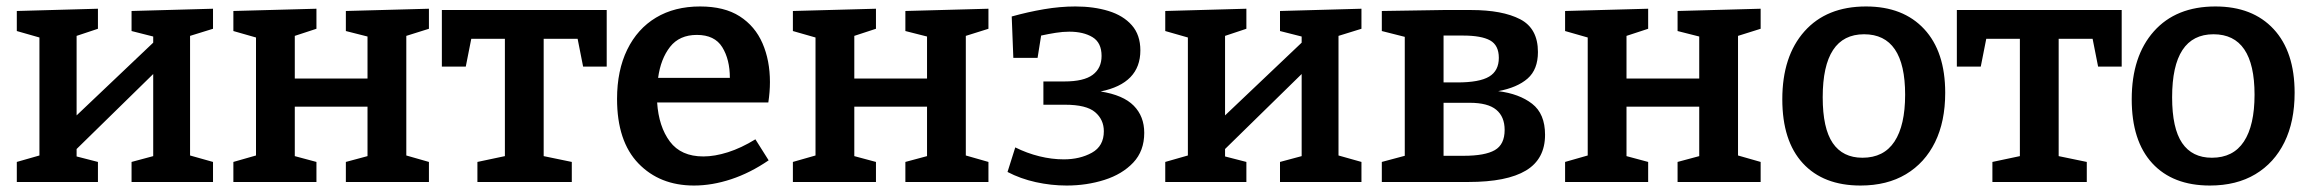

<svg xmlns="http://www.w3.org/2000/svg" viewBox="-20 -563 7155 594"><path d="M32 0V-62L102 -82V-447L32 -467V-529L283 -536V-474L217 -452V-206L454 -431V-450L387 -467V-529L639 -536V-474L568 -452V-82L639 -62V0H387V-62L454 -80V-334L217 -102V-79L283 -62V0Z M702 0V-62L772 -82V-447L702 -467V-529L959 -536V-474L892 -452V-320H1117V-450L1050 -467V-529L1307 -536V-474L1237 -452V-82L1307 -62V0H1050V-62L1117 -80V-233H892V-80L959 -62V0Z M1457 0V-62L1542 -80V-443H1438L1421 -357H1347V-532H1857V-357H1784L1767 -443H1662V-80L1749 -62V0Z M2127 11Q2021 11 1955 -57.5Q1889 -126 1889 -257Q1889 -345 1920.5 -409.5Q1952 -474 2009.5 -508.5Q2067 -543 2146 -543Q2221 -543 2268.5 -512.5Q2316 -482 2339 -429Q2362 -376 2362 -309Q2362 -279 2357 -246H2013Q2018 -171 2052.5 -125Q2087 -79 2156 -79Q2191 -79 2232 -92Q2273 -105 2317 -132L2358 -67Q2301 -28 2242 -8.5Q2183 11 2127 11ZM2136 -455Q2082 -455 2053 -418Q2024 -381 2016 -322H2238Q2238 -379 2214.5 -417Q2191 -455 2136 -455Z M2433 0V-62L2503 -82V-447L2433 -467V-529L2690 -536V-474L2623 -452V-320H2848V-450L2781 -467V-529L3038 -536V-474L2968 -452V-82L3038 -62V0H2781V-62L2848 -80V-233H2623V-80L2690 -62V0Z M3280 11Q3232 11 3184.5 0.5Q3137 -10 3097 -31L3121 -107Q3157 -89 3195.5 -79.5Q3234 -70 3271 -70Q3321 -70 3358 -90.5Q3395 -111 3395 -157Q3395 -193 3368 -216Q3341 -239 3275 -239H3208V-311H3273Q3333 -311 3360.5 -331.5Q3388 -352 3388 -390Q3388 -431 3360 -448Q3332 -465 3288 -465Q3268 -465 3246 -461.5Q3224 -458 3201 -453L3190 -384H3115L3110 -512Q3160 -526 3210 -534.5Q3260 -543 3307 -543Q3364 -543 3409.5 -529Q3455 -515 3481.5 -485Q3508 -455 3508 -407Q3508 -305 3385 -280Q3455 -269 3487.5 -236Q3520 -203 3520 -152Q3520 -96 3486 -60Q3452 -24 3397 -6.5Q3342 11 3280 11Z M3585 0V-62L3655 -82V-447L3585 -467V-529L3836 -536V-474L3770 -452V-206L4007 -431V-450L3940 -467V-529L4192 -536V-474L4121 -452V-82L4192 -62V0H3940V-62L4007 -80V-334L3770 -102V-79L3836 -62V0Z M4446 -532H4531Q4628 -532 4683 -503.5Q4738 -475 4738 -402Q4738 -348 4706 -320Q4674 -292 4615 -281Q4680 -273 4720 -242Q4760 -211 4760 -146Q4760 -71 4701 -35.5Q4642 0 4523 0H4255V-62L4326 -81V-449L4255 -467V-529ZM4506 -453H4446V-308H4489Q4557 -308 4587 -326Q4617 -344 4617 -384Q4617 -423 4590 -438Q4563 -453 4506 -453ZM4508 -81Q4574 -81 4604.5 -98.5Q4635 -116 4635 -161Q4635 -202 4609 -223.5Q4583 -245 4527 -245H4446V-81Z M4822 0V-62L4892 -82V-447L4822 -467V-529L5079 -536V-474L5012 -452V-320H5237V-450L5170 -467V-529L5427 -536V-474L5357 -452V-82L5427 -62V0H5170V-62L5237 -80V-233H5012V-80L5079 -62V0Z M5753 -543Q5868 -543 5933 -473Q5998 -403 5998 -276Q5998 -187 5966.5 -123Q5935 -59 5876.5 -24Q5818 11 5736 11Q5621 11 5557.5 -58Q5494 -127 5494 -256Q5494 -389 5562.5 -466Q5631 -543 5753 -543ZM5747 -457Q5619 -457 5619 -262Q5619 -166 5650 -120.5Q5681 -75 5742 -75Q5808 -75 5841 -125Q5874 -175 5874 -270Q5874 -457 5747 -457Z M6144 0V-62L6229 -80V-443H6125L6108 -357H6034V-532H6544V-357H6471L6454 -443H6349V-80L6436 -62V0Z M6834 -543Q6949 -543 7014 -473Q7079 -403 7079 -276Q7079 -187 7047.5 -123Q7016 -59 6957.5 -24Q6899 11 6817 11Q6702 11 6638.5 -58Q6575 -127 6575 -256Q6575 -389 6643.5 -466Q6712 -543 6834 -543ZM6828 -457Q6700 -457 6700 -262Q6700 -166 6731 -120.5Q6762 -75 6823 -75Q6889 -75 6922 -125Q6955 -175 6955 -270Q6955 -457 6828 -457Z"/></svg>

Font: Bitter SemiBold
Style: Regular
Weight: 600
Designer: Sol Matas, and Bitter project Authors
Foundry: Sol Matas
Version: Version 2.001